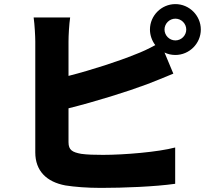

<svg xmlns="http://www.w3.org/2000/svg" viewBox="-20 -861 1040 936"><path d="M835 -664C806 -664 782 -688 782 -717C782 -746 806 -770 835 -770C864 -770 888 -746 888 -717C888 -688 864 -664 835 -664ZM314 -659C314 -688 317 -742 322 -776H144C149 -742 152 -681 152 -659V-118C152 -28 207 26 299 43C343 50 404 55 472 55C583 55 735 49 834 35V-142C752 -120 586 -106 482 -106C440 -106 405 -107 376 -111C333 -119 314 -129 314 -168V-333C446 -366 600 -414 696 -450C731 -463 781 -484 825 -502L782 -605C798 -597 816 -593 835 -593C903 -593 959 -649 959 -717C959 -785 903 -841 835 -841C767 -841 711 -785 711 -717C711 -689 721 -662 737 -641C702 -622 672 -608 640 -596C559 -563 431 -521 314 -491Z"/></svg>

Font: Noto Sans CJK KR Black
Style: Regular
Weight: 900
Designer: Ryoko NISHIZUKA (kana & ideographs); Paul D. Hunt (Latin, Greek & Cyrillic); Wenlong ZHANG (bopomofo); Sandoll Communica
Foundry: Adobe Systems Incorporated
Version: Version 1.004;PS 1.004;hotconv 1.0.82;makeotf.lib2.5.63406